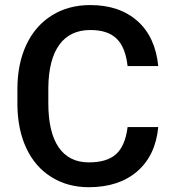

<svg xmlns="http://www.w3.org/2000/svg" viewBox="-20 -741 693 770"><path d="M491.7 -231.4C485.4 -180.7 469.7 -144.5 445.3 -122.6C420.9 -100.6 384.3 -89.8 335.9 -89.8C230 -89.8 173.8 -172.4 173.8 -326.2V-389.2C175.3 -541 234.4 -620.6 341.8 -620.6C434.1 -620.6 480 -578.1 491.7 -476.1H614.7C606.9 -553.7 579.1 -614.3 531.2 -656.7C483.4 -699.2 420.4 -720.7 341.8 -720.7C283.7 -720.7 232.4 -707 188 -679.2C143.6 -651.4 109.4 -612.3 85.4 -561C61.5 -509.8 49.8 -450.7 49.8 -383.8V-317.4C50.8 -252 63 -194.3 86.4 -145C109.9 -95.7 143.1 -57.6 186.5 -30.8C229.5 -3.9 279.3 9.8 335.9 9.8C417 9.8 481.9 -11.7 530.8 -54.2C579.6 -96.7 607.4 -155.8 614.7 -231.4Z"/></svg>

Font: Roboto Medium
Style: Regular
Weight: 500
Designer: Google
Version: Version 2.137; 2017